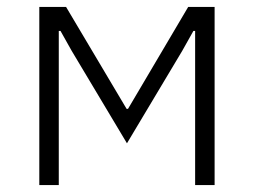

<svg xmlns="http://www.w3.org/2000/svg" viewBox="-20 -532 730 552"><path d="M93 0V-512H170L344 -219H348L521 -512H597V0H541V-443H536L504 -386L345 -120L186 -386L154 -443H149V0Z"/></svg>

Font: IBM Plex Sans Light
Style: Regular
Weight: 300
Designer: Mike Abbink, Paul van der Laan, Pieter van Rosmalen
Foundry: Bold Monday
Version: Version 3.0